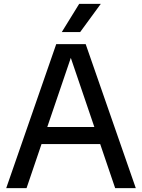

<svg xmlns="http://www.w3.org/2000/svg" viewBox="-20 -967 730 987"><path d="M572 0 495 -226.5H193.5L116.5 0H12L269 -740H420.5L678 0ZM223 -314H465L344 -669.5ZM297.5 -802 387 -947H498L392 -802Z"/></svg>

Font: Encode Sans Medium
Style: Regular
Weight: 500
Designer: Multiple Designers
Foundry: Impallari Type
Version: Version 2.000